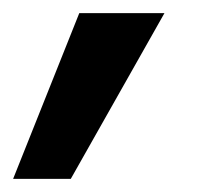

<svg xmlns="http://www.w3.org/2000/svg" viewBox="-63 -156 328 293"><path d="M-43 117 58 -136H188L45 117Z"/></svg>

Font: DM Sans
Style: Bold Italic
Weight: 700
Italic angle: -10°
Designer: Colophon Foundry, Jonny Pinhorn
Foundry: Colophon Foundry
Version: Version 4.004;gftools[0.9.30]